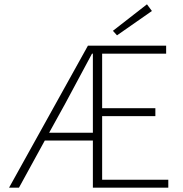

<svg xmlns="http://www.w3.org/2000/svg" viewBox="-20 -871 848 891"><path d="M282 -389C324 -468 367 -547 407 -622H411V-255H208ZM22 0H68L188 -219H411V0H761V-37H454V-332H701V-369H454V-622H751V-659H388ZM523 -707 685 -820 662 -851 504 -728Z"/></svg>

Font: Source Sans Pro Light
Style: Regular
Weight: 300
Designer: Paul D. Hunt
Foundry: Adobe Systems Incorporated
Version: Version 3.006;hotconv 1.0.111;makeotfexe 2.5.65597